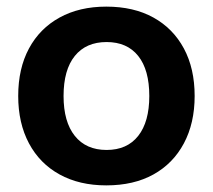

<svg xmlns="http://www.w3.org/2000/svg" viewBox="-20 -550 643 580"><path d="M301 10Q220 10 160 -23Q100 -56 67.5 -117Q35 -178 35 -260Q35 -343 67.5 -403.5Q100 -464 160 -497Q220 -530 301 -530Q384 -530 443.5 -497Q503 -464 535.5 -403.5Q568 -343 568 -260Q568 -178 535.5 -117Q503 -56 443.5 -23Q384 10 301 10ZM302 -97Q364 -97 397.5 -139.5Q431 -182 431 -260Q431 -339 397.5 -381Q364 -423 302 -423Q240 -423 206 -381Q172 -339 172 -260Q172 -182 206 -139.5Q240 -97 302 -97Z"/></svg>

Font: M PLUS 2 Thin
Style: Bold
Weight: 700
Version: Version 1.001